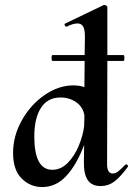

<svg xmlns="http://www.w3.org/2000/svg" viewBox="-20 -745 539 778"><path d="M491 -79Q495 -79 497.5 -75.5Q500 -72 498 -69Q468 -28 443.5 -9.5Q419 9 388 9Q352 9 335.5 -15.5Q319 -40 320 -89L321 -158Q291 -78 249 -32.5Q207 13 151 13Q103 13 68 -21.5Q33 -56 33 -125Q33 -195 69 -258.5Q105 -322 161.5 -360.5Q218 -399 277 -399Q302 -399 322 -392L323 -498H193Q189 -498 189 -510Q189 -522 193 -522H323L324 -589Q325 -621 318 -635.5Q311 -650 294 -650Q276 -650 250 -637H249Q245 -637 242.5 -642Q240 -647 243 -649L401 -725H403Q407 -725 411 -722Q415 -719 415 -717V-522H480Q484 -522 484 -510Q484 -498 480 -498H415L414 -89Q413 -63 419 -52.5Q425 -42 436 -42Q448 -42 459 -50.5Q470 -59 487 -77ZM321 -234 322 -278Q316 -312 288.5 -331Q261 -350 225 -350Q173 -350 146 -308Q119 -266 119 -192Q119 -57 192 -57Q227 -57 254.5 -85Q282 -113 299 -154Q316 -195 321 -234Z"/></svg>

Font: Cormorant Upright
Style: Bold
Weight: 700
Designer: Christian Thalmann (Catharsis Fonts)
Foundry: Catharsis Fonts
Version: Version 3.302